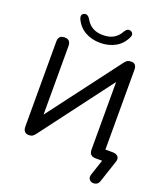

<svg xmlns="http://www.w3.org/2000/svg" viewBox="-187 -1036 1136 1326"><g transform="rotate(20 381.0 -373.5)"><path d="M371 -760Q309 -760 260.5 -787Q212 -814 187 -868Q180 -885 184.5 -896Q189 -907 202 -911Q224 -919 242 -891Q261 -855 292.5 -836Q324 -817 371 -817Q418 -817 449.5 -836Q481 -855 500 -891Q518 -919 540 -911Q553 -907 558 -896Q563 -885 555 -868Q530 -814 481.5 -787Q433 -760 371 -760ZM701 136Q695 155 680 162Q665 169 649.5 165.5Q634 162 626 148.5Q618 135 625 114L663 0H615Q568 0 568 -47V-544L175 -22Q163 -6 153 0.5Q143 7 126 7Q84 7 84 -42V-665Q84 -712 129 -712Q174 -712 174 -665V-161L568 -683Q579 -699 590 -705.5Q601 -712 619 -712Q658 -712 658 -666V-80H710Q739 -80 751.5 -64.5Q764 -49 754 -23Z"/></g></svg>

Font: Chiron GoRound TC
Style: Regular
Weight: 400
Designer: Ryoko NISHIZUKA 西塚涼子 (kana, bopomofo & ideographs); Paul D. Hunt (Latin, Greek & Cyrillic); Sandoll Communications 산돌커뮤니
Foundry: Adobe
Version: Version 1.000;hotconv 1.1.1;makeotfexe 2.6.0